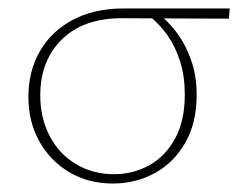

<svg xmlns="http://www.w3.org/2000/svg" viewBox="-20 -428 565 453"><path d="M246 5Q188 5 143 -22Q98 -49 72.5 -95Q47 -141 47 -199Q47 -260 74 -307Q101 -354 151.5 -381Q202 -408 271 -408H522L520 -384Q454 -384 386 -384.5Q318 -385 267 -385Q177 -385 126 -335Q75 -285 75 -203Q75 -150 97 -107.5Q119 -65 159 -41Q199 -17 249 -17Q294 -17 332 -38Q370 -59 393 -101Q416 -143 416 -205Q416 -248 405 -283Q394 -318 375 -345Q356 -372 331 -391L352 -397Q376 -379 397 -351Q418 -323 431 -286Q444 -249 444 -204Q444 -138 417 -91Q390 -44 345 -19.5Q300 5 246 5Z"/></svg>

Font: Ysabeau Office Thin
Style: Regular
Weight: 250
Designer: Christian Thalmann (Catharsis Fonts)
Version: Version 2.001;gftools[0.9.30]; featfreeze: tnum,lnum,ss02